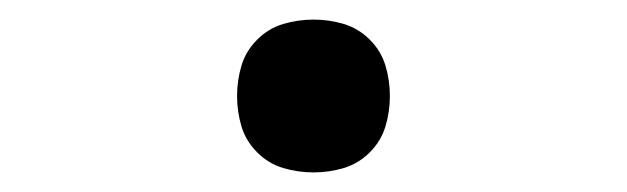

<svg xmlns="http://www.w3.org/2000/svg" viewBox="-20 -168 640 196"><path d="M300 8Q284 8 269 3.5Q254 -1 242.5 -12.5Q231 -24 226.5 -39Q222 -54 222 -70Q222 -86 226.5 -101Q231 -116 242.5 -127.5Q254 -139 269 -143.5Q284 -148 300 -148Q316 -148 331 -143.5Q346 -139 357.5 -127.5Q369 -116 373.5 -101Q378 -86 378 -70Q378 -54 373.5 -39Q369 -24 357.5 -12.5Q346 -1 331 3.5Q316 8 300 8Z"/></svg>

Font: Iosevka Custom Extended
Style: Regular
Weight: 400
Width: 7
Monospace: yes
Designer: Belleve Invis
Foundry: Belleve Invis
Version: Version 11.2.4; ttfautohint (v1.8.4)